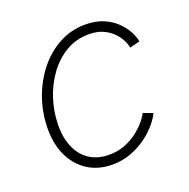

<svg xmlns="http://www.w3.org/2000/svg" viewBox="-105 -650 750 760"><g transform="rotate(-20 270.0 -270.0)"><path d="M244.6 9.3Q184.6 9.3 140.4 -19.3Q96.2 -47.9 72.8 -98.9Q49.3 -149.9 50.8 -216.8Q51.8 -279.3 72.5 -338.6Q93.3 -397.9 130.6 -445.3Q168 -492.7 219 -520.8Q270 -548.8 331.5 -548.8Q375 -548.8 407.5 -534.7Q439.9 -520.5 461.7 -498.8Q483.4 -477.1 495.4 -453.9Q507.3 -430.7 509.8 -412.6L467.3 -401.9Q465.8 -415 457 -432.9Q448.2 -450.7 431.9 -467.8Q415.5 -484.9 390.6 -496.3Q365.7 -507.8 330.6 -507.8Q277.3 -507.8 234.4 -482.4Q191.4 -457 160.4 -414.6Q129.4 -372.1 112.5 -320.1Q95.7 -268.1 94.7 -214.8Q93.3 -160.6 110.6 -119.1Q127.9 -77.6 162.1 -54.7Q196.3 -31.7 245.6 -31.7Q281.7 -31.7 312 -43.7Q342.3 -55.7 365.5 -73.7Q388.7 -91.8 404.1 -110.4Q419.4 -128.9 425.3 -142.1L465.3 -127Q457 -108.4 437.7 -85.2Q418.5 -62 389.6 -40.5Q360.8 -19 324.2 -4.9Q287.6 9.3 244.6 9.3Z"/></g></svg>

Font: Inter 17pt ExtraLight
Style: Italic
Weight: 250
Italic angle: -9.3988°
Version: Version 4.001;git-66647c0bb